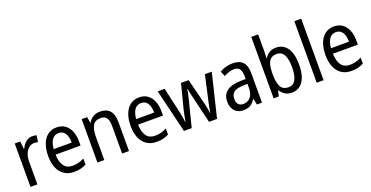

<svg xmlns="http://www.w3.org/2000/svg" viewBox="-29 -1490 4311 2229"><g transform="rotate(-20 2126.5 -375.0)"><path d="M291 -546Q304 -546 318 -544.5Q332 -543 344 -540L333 -458Q323 -461 310 -463Q297 -465 285 -465Q259 -465 236 -452Q213 -439 195.5 -414.5Q178 -390 168 -357Q158 -324 158 -284V0H73V-536H141L152 -441H156Q170 -471 190 -495Q210 -519 235.5 -532.5Q261 -546 291 -546Z M592 -546Q653 -546 695.5 -515.5Q738 -485 760.5 -431Q783 -377 783 -306V-252H475Q477 -159 513 -111Q549 -63 617 -63Q658 -63 692 -72Q726 -81 762 -100V-25Q727 -7 692 1.5Q657 10 611 10Q541 10 491 -23Q441 -56 414.5 -117.5Q388 -179 388 -264Q388 -353 413 -416Q438 -479 483.5 -512.5Q529 -546 592 -546ZM592 -476Q541 -476 511.5 -436Q482 -396 476 -320H699Q699 -365 687.5 -400Q676 -435 652.5 -455.5Q629 -476 592 -476Z M1127 -546Q1207 -546 1248.5 -500Q1290 -454 1290 -354V0H1205V-345Q1205 -409 1182.5 -441Q1160 -473 1111 -473Q1041 -473 1013 -424.5Q985 -376 985 -278V0H900V-536H968L980 -463H985Q999 -491 1021.5 -509.5Q1044 -528 1071 -537Q1098 -546 1127 -546Z M1611 -546Q1672 -546 1714.5 -515.5Q1757 -485 1779.5 -431Q1802 -377 1802 -306V-252H1494Q1496 -159 1532 -111Q1568 -63 1636 -63Q1677 -63 1711 -72Q1745 -81 1781 -100V-25Q1746 -7 1711 1.5Q1676 10 1630 10Q1560 10 1510 -23Q1460 -56 1433.5 -117.5Q1407 -179 1407 -264Q1407 -353 1432 -416Q1457 -479 1502.5 -512.5Q1548 -546 1611 -546ZM1611 -476Q1560 -476 1530.5 -436Q1501 -396 1495 -320H1718Q1718 -365 1706.5 -400Q1695 -435 1671.5 -455.5Q1648 -476 1611 -476Z M2205 -311Q2196 -348 2187.5 -384Q2179 -420 2176 -444H2172Q2168 -420 2160.5 -383.5Q2153 -347 2143 -310L2065 -1H1969L1840 -537H1926L1989 -258Q1995 -230 2001 -200.5Q2007 -171 2012 -143.5Q2017 -116 2019 -94H2023Q2026 -113 2030.5 -138.5Q2035 -164 2041 -192.5Q2047 -221 2053 -246L2128 -537H2222L2295 -246Q2301 -224 2306.5 -198.5Q2312 -173 2317 -146Q2322 -119 2325 -94H2328Q2331 -117 2338.5 -155.5Q2346 -194 2356 -237L2423 -537H2508L2378 -1H2279Z M2767 -546Q2852 -546 2892.5 -501Q2933 -456 2933 -364V0H2870L2855 -75H2852Q2833 -47 2812.5 -27.5Q2792 -8 2765 1Q2738 10 2701 10Q2658 10 2625.5 -9Q2593 -28 2575 -64Q2557 -100 2557 -149Q2557 -229 2611 -273Q2665 -317 2773 -321L2849 -324V-357Q2849 -422 2826 -449Q2803 -476 2759 -476Q2726 -476 2694.5 -465Q2663 -454 2633 -438L2606 -502Q2639 -522 2680 -534Q2721 -546 2767 -546ZM2786 -260Q2708 -257 2676.5 -229Q2645 -201 2645 -149Q2645 -103 2667 -81Q2689 -59 2725 -59Q2779 -59 2814 -98Q2849 -137 2849 -213V-263Z M3162 -563Q3162 -536 3161 -510.5Q3160 -485 3158 -465H3162Q3184 -502 3218 -523.5Q3252 -545 3302 -545Q3389 -545 3439 -475.5Q3489 -406 3489 -268Q3489 -177 3466.5 -115Q3444 -53 3402 -21.5Q3360 10 3303 10Q3252 10 3218 -11.5Q3184 -33 3162 -68H3156L3141 0H3077V-760H3162ZM3285 -473Q3238 -473 3211 -450Q3184 -427 3173 -382Q3162 -337 3162 -273V-263Q3162 -164 3189.5 -113Q3217 -62 3287 -62Q3344 -62 3373 -114Q3402 -166 3402 -269Q3402 -371 3373 -422Q3344 -473 3285 -473Z M3694 0H3609V-760H3694Z M4018 -546Q4079 -546 4121.5 -515.5Q4164 -485 4186.5 -431Q4209 -377 4209 -306V-252H3901Q3903 -159 3939 -111Q3975 -63 4043 -63Q4084 -63 4118 -72Q4152 -81 4188 -100V-25Q4153 -7 4118 1.5Q4083 10 4037 10Q3967 10 3917 -23Q3867 -56 3840.5 -117.5Q3814 -179 3814 -264Q3814 -353 3839 -416Q3864 -479 3909.5 -512.5Q3955 -546 4018 -546ZM4018 -476Q3967 -476 3937.5 -436Q3908 -396 3902 -320H4125Q4125 -365 4113.5 -400Q4102 -435 4078.5 -455.5Q4055 -476 4018 -476Z"/></g></svg>

Font: Noto Sans Display SemiCondensed
Style: Regular
Weight: 400
Width: 4
Version: Version 2.003